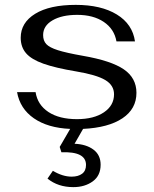

<svg xmlns="http://www.w3.org/2000/svg" viewBox="-20 -520 630 788"><path d="M321 9 286 70Q334 72 363.5 94Q393 116 393 156Q393 201 360.5 224.5Q328 248 281 248Q218 248 175 213L197 181Q237 205 274 205Q301 205 317 193Q333 181 333 157Q333 101 232 105L225 83L268 9Q176 5 119 -34.5Q62 -74 50 -142H126Q134 -90 178.5 -60.5Q223 -31 296 -31Q365 -31 406.5 -59Q448 -87 448 -133Q448 -170 412 -191.5Q376 -213 292 -227Q208 -241 158.5 -258.5Q109 -276 87 -301.5Q65 -327 65 -365Q65 -427 124.5 -463.5Q184 -500 291 -500Q395 -500 459.5 -460.5Q524 -421 534 -350H458Q449 -401 406 -430Q363 -459 297 -459Q234 -459 195.5 -436.5Q157 -414 157 -376Q157 -353 170 -339Q183 -325 217.5 -314Q252 -303 320 -291Q436 -271 488 -235.5Q540 -200 540 -139Q540 -73 482.5 -34.5Q425 4 321 9Z"/></svg>

Font: Fahkwang
Style: Regular
Weight: 400
Version: Version 1.000; ttfautohint (v1.6)